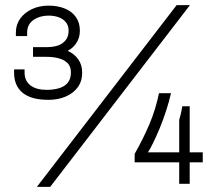

<svg xmlns="http://www.w3.org/2000/svg" viewBox="-20 -718 874 750"><path d="M124 12 670 -698H722L176 12ZM169 -328Q102 -328 68.5 -355.5Q35 -383 35 -434V-447H76V-435Q76 -402 99 -384.5Q122 -367 162 -367Q191 -367 212.5 -374Q234 -381 245.5 -396Q257 -411 257 -435Q257 -459 243.5 -472Q230 -485 208.5 -490.5Q187 -496 163 -496H109V-534H165Q187 -534 205.5 -540Q224 -546 236 -560.5Q248 -575 248 -598Q248 -618 237.5 -631Q227 -644 209.5 -650.5Q192 -657 171 -657Q148 -657 128.5 -649.5Q109 -642 97.5 -627.5Q86 -613 86 -591V-577H42V-591Q42 -622 59 -645.5Q76 -669 105 -682.5Q134 -696 170 -696Q205 -696 232.5 -685Q260 -674 276 -652Q292 -630 292 -598Q292 -570 278 -549.5Q264 -529 245 -520V-519Q270 -508 285.5 -486.5Q301 -465 301 -434Q301 -401 284 -377.5Q267 -354 237 -341Q207 -328 169 -328ZM680 0V-84H506V-117Q539 -175 563.5 -232.5Q588 -290 601 -354H648Q640 -319 628.5 -284Q617 -249 604 -217.5Q591 -186 579 -161.5Q567 -137 558 -123H680V-250Q683 -259 685 -268Q687 -277 689 -285.5Q691 -294 692 -303H721V-123H772V-84H721V0Z"/></svg>

Font: Archivo Thin
Style: Regular
Weight: 250
Designer: Hector Gatti
Foundry: Omnibus-Type
Version: Version 2.001